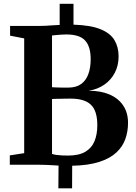

<svg xmlns="http://www.w3.org/2000/svg" viewBox="-20 -882 727 1028"><path d="M292.5 126.5 293.5 4.5Q275.5 3.5 259.2 2.5Q243 1.5 225 0.8Q207 0 183.5 0H32.5V-50L109.5 -62V-676.5L34 -691V-743H183Q205 -743 224.2 -744Q243.5 -745 262.2 -746.5Q281 -748 299.5 -748.5V-861.5H373.5V-750Q466.5 -747 519 -725.2Q571.5 -703.5 593.2 -666.5Q615 -629.5 615 -580.5Q615 -531 594.5 -492Q574 -453 537.8 -428.2Q501.5 -403.5 454.5 -396Q518.5 -396.5 566 -376.2Q613.5 -356 639.5 -317.2Q665.5 -278.5 665.5 -224Q665.5 -178 651 -137.2Q636.5 -96.5 602.5 -65Q568.5 -33.5 511 -15Q453.5 3.5 366.5 5.5L366 126.5ZM343.5 -49Q402 -49 436.5 -69.2Q471 -89.5 486 -126Q501 -162.5 501 -212Q501 -288.5 466.8 -321.2Q432.5 -354 358 -354Q346.5 -354 332.8 -353.8Q319 -353.5 304.8 -353.2Q290.5 -353 278.5 -352.8Q266.5 -352.5 258.5 -352V-58Q267.5 -54.5 282 -52.5Q296.5 -50.5 313 -49.8Q329.5 -49 343.5 -49ZM346 -413Q388 -413 414.2 -432Q440.5 -451 453 -485.2Q465.5 -519.5 465.5 -565.5Q465.5 -632 436 -664.8Q406.5 -697.5 335.5 -697.5Q323 -697.5 307.8 -696.5Q292.5 -695.5 279.2 -694.2Q266 -693 258.5 -692V-415Q266.5 -414.5 277.8 -414Q289 -413.5 301.5 -413.2Q314 -413 325.8 -413Q337.5 -413 346 -413Z"/></svg>

Font: Merriweather 48pt
Style: Bold
Weight: 700
Version: Version 2.100